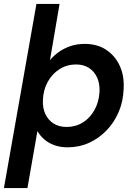

<svg xmlns="http://www.w3.org/2000/svg" viewBox="-36 -740 699 980"><path d="M-16 220 150 -720H268L219 -433Q238 -456 264 -474.5Q290 -493 323 -504.5Q356 -516 396 -516Q461 -516 506.5 -485.5Q552 -455 575.5 -403.5Q599 -352 595 -286Q593 -223 570 -169Q547 -115 508 -74.5Q469 -34 418.5 -11Q368 12 309 12Q272 12 241.5 1Q211 -10 189.5 -29Q168 -48 155 -71L104 220ZM304 -92Q350 -92 387 -115Q424 -138 446.5 -179Q469 -220 472 -271Q474 -312 460 -343.5Q446 -375 418.5 -393Q391 -411 352 -411Q306 -411 268.5 -387.5Q231 -364 208 -323Q185 -282 183 -229Q181 -189 195.5 -158Q210 -127 237.5 -109.5Q265 -92 304 -92Z"/></svg>

Font: DM Sans SemiBold
Style: Italic
Weight: 600
Italic angle: -10°
Designer: Colophon Foundry, Jonny Pinhorn
Foundry: Colophon Foundry
Version: Version 4.004;gftools[0.9.30]